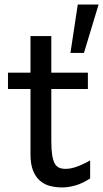

<svg xmlns="http://www.w3.org/2000/svg" viewBox="-20 -801 448 833"><path d="M407.7 -781.2 344.2 -571.3H285.6L317.4 -781.2ZM14.6 -485.8H112.3V-644.5H202.6V-485.8H361.3V-415H202.6V-190.4Q202.6 -152.8 206.3 -128.9Q210 -105 217.5 -91.6Q225.1 -78.1 236.8 -73.2Q248.5 -68.4 265.1 -68.4Q286.1 -68.4 312.5 -77.6Q338.9 -86.9 371.1 -105V-26.9Q337.4 -4.9 306.6 3.7Q275.9 12.2 250 12.2Q221.2 12.2 196.3 5.6Q171.4 -1 152.6 -17.6Q133.8 -34.2 123 -61.8Q112.3 -89.4 112.3 -131.8V-415H14.6Z"/></svg>

Font: Andika FrenchTight
Style: Regular
Weight: 400
Designer: Victor Gaultney, Annie Olsen, Julie Remington, Don Collingsworth, Eric Hays, Becca Hirsbrunner
Foundry: SIL International
Version: Version 5.000 ; Dig1 Dig4Opn Dig7 LnSpcTght